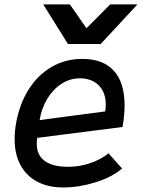

<svg xmlns="http://www.w3.org/2000/svg" viewBox="-20 -818 640 846"><path d="M44.5 -205Q44.5 -242 51.5 -278.5Q66.5 -361 106.5 -424.2Q146.5 -487.5 207.2 -523Q268 -558.5 343 -558.5Q433.5 -558.5 481.2 -506.5Q529 -454.5 529 -353.5Q529 -310.5 520 -258.5L144 -210.5Q142 -198.5 142 -184.5Q142 -134.5 177.2 -108.8Q212.5 -83 280 -83Q332 -83 380 -100Q428 -117 458 -142.5L518 -75.5Q472 -36.5 399.5 -14.2Q327 8 258.5 8Q193 8 145 -17Q97 -42 70.8 -89.8Q44.5 -137.5 44.5 -205ZM446 -358.5Q446 -394.5 431.5 -420.2Q417 -446 391.5 -459.5Q366 -473 333 -473Q288 -473 250.5 -448.5Q213 -424 188 -382.2Q163 -340.5 154.5 -289L443.5 -327Q446 -341 446 -358.5ZM170.5 -798.5H288L361 -693.5L465.5 -798.5H585.5L423.5 -624H279.5Z"/></svg>

Font: JuliaMono MediumItalic
Style: Regular
Weight: 500
Italic angle: -9°
Monospace: yes
Designer: cormullion
Foundry: corm
Version: Version 0.049; ttfautohint (v1.8.4)